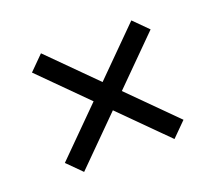

<svg xmlns="http://www.w3.org/2000/svg" viewBox="-76 -671 652 581"><g transform="rotate(-20 250.0 -380.0)"><path d="M104.5 -189 59 -234.5 204.5 -380 59 -525.5 104.5 -571 250 -425.5 395.5 -571 441 -525.5 295.5 -380 441 -234.5 395.5 -189 250 -334.5Z"/></g></svg>

Font: Encode Sans SC Condensed Thin
Style: Regular
Weight: 400
Version: Version 3.002